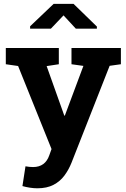

<svg xmlns="http://www.w3.org/2000/svg" viewBox="-20 -782 667 1015"><path d="M177.2 213.4Q159.2 213.4 138.2 210.2Q117.2 207 98.6 201.7L114.7 97.2Q124 99.1 135.3 100.1Q146.5 101.1 154.8 101.1Q219.2 101.1 240.7 38.6L252.4 5.9L75.7 -433.1L10.7 -442.4V-528.3H291V-442.4L226.6 -432.6L309.6 -199.7L319.8 -170.9H322.8L420.9 -433.6L357.9 -442.4V-528.3H619.1V-442.4L559.6 -434.1L357.9 78.6Q343.3 115.2 320.6 146Q297.9 176.8 262.9 195.1Q228 213.4 177.2 213.4ZM139.2 -630.4V-643.1L263.7 -761.7H368.7L492.2 -641.6V-630.4H380.9L315.9 -700.7L249 -630.4Z"/></svg>

Font: Roboto Slab
Style: Bold
Weight: 700
Designer: Google
Version: Version 2.000; ttfautohint (v1.8.1.43-b0c9)